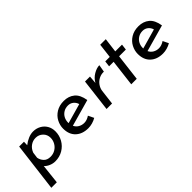

<svg xmlns="http://www.w3.org/2000/svg" viewBox="37 -1345 2293 2293"><g transform="rotate(-45 1184.0 -198.5)"><path d="M543 -243Q543 -175 510.5 -117Q478 -59 420 -24.5Q362 10 289 10Q250 10 212.5 -6Q175 -22 151 -48L124 199H31L108 -421H189L187 -364Q226 -395 269 -413Q312 -431 352 -431Q405 -431 449 -407Q493 -383 518 -340.5Q543 -298 543 -243ZM448 -229Q448 -284 410.5 -320Q373 -356 320 -356Q271 -356 232 -327.5Q193 -299 175 -250L165 -175Q172 -133 202 -101Q232 -69 287 -69Q333 -69 369.5 -91Q406 -113 427 -150Q448 -187 448 -229Z M949 -101 984 -29Q953 -11 917.5 -1Q882 9 848 9Q749 9 689.5 -46.5Q630 -102 630 -201Q630 -257 657.5 -310Q685 -363 739.5 -396.5Q794 -430 869 -430Q950 -430 1005 -385Q1060 -340 1076 -238L737 -143Q754 -107 786.5 -88.5Q819 -70 858 -70Q903 -70 949 -101ZM723 -211V-201L974 -272Q963 -310 934 -333Q905 -356 866 -356Q823 -356 790.5 -336Q758 -316 740.5 -283Q723 -250 723 -211Z M1289 -314Q1318 -367 1371 -398.5Q1424 -430 1472 -431L1456 -338Q1411 -340 1372 -320Q1333 -300 1308.5 -264.5Q1284 -229 1279 -189L1256 0H1163L1213 -414H1297Z M1746 -596 1723 -413H1837L1828 -339H1714L1673 0H1580L1621 -339H1545L1554 -413H1630L1652 -596Z M2210 -101 2245 -29Q2214 -11 2178.5 -1Q2143 9 2109 9Q2010 9 1950.5 -46.5Q1891 -102 1891 -201Q1891 -257 1918.5 -310Q1946 -363 2000.5 -396.5Q2055 -430 2130 -430Q2211 -430 2266 -385Q2321 -340 2337 -238L1998 -143Q2015 -107 2047.5 -88.5Q2080 -70 2119 -70Q2164 -70 2210 -101ZM1984 -211V-201L2235 -272Q2224 -310 2195 -333Q2166 -356 2127 -356Q2084 -356 2051.5 -336Q2019 -316 2001.5 -283Q1984 -250 1984 -211Z"/></g></svg>

Font: Josefin Sans
Style: Italic
Weight: 400
Italic angle: -7°
Designer: Santiago Orozco
Foundry: Typemade
Version: Version 2.000